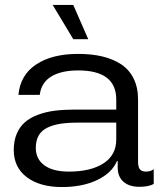

<svg xmlns="http://www.w3.org/2000/svg" viewBox="-20 -754 656 783"><path d="M231.9 8.8Q143.1 8.8 89.6 -31.2Q36.1 -71.3 36.1 -142.1Q36.1 -179.7 48.3 -208.5Q60.5 -237.3 82 -255.9Q103.5 -274.4 135.3 -286.1Q167 -297.9 203.1 -302.5Q239.3 -307.1 284.2 -307.1H454.1V-348.1Q454.1 -466.8 298.8 -466.8Q230 -466.8 189.2 -442.1Q148.4 -417.5 142.1 -367.2H55.2Q62.5 -447.8 127.2 -491Q191.9 -534.2 298.8 -534.2Q354 -534.2 397.7 -523.7Q441.4 -513.2 474.4 -491.5Q507.3 -469.7 525.1 -433.3Q543 -397 543 -348.1V-95.2Q543 -72.8 550.5 -63.5Q558.1 -54.2 575.2 -54.2Q594.2 -54.2 606.9 -64V-3.9Q586.9 7.8 547.9 7.8Q506.8 7.8 483.4 -12.9Q460 -33.7 460 -70.8V-97.2H457Q436.5 -48.8 376.7 -20Q316.9 8.8 231.9 8.8ZM126 -150.9Q126 -105.5 160.9 -79.8Q195.8 -54.2 261.2 -54.2Q350.1 -54.2 402.1 -87.9Q454.1 -121.6 454.1 -185.1V-253.9H297.9Q256.3 -253.9 226.6 -249.3Q196.8 -244.6 173.3 -233.4Q149.9 -222.2 137.9 -201.7Q126 -181.2 126 -150.9ZM194.8 -733.9H278.8L339.8 -594.2H278.8Z"/></svg>

Font: Lumene Sans Expanded
Style: Regular
Weight: 400
Width: 7
Designer: Deni Anggara
Version: Version 1.003;Glyphs 3.1.2 (3151)